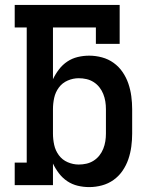

<svg xmlns="http://www.w3.org/2000/svg" viewBox="-20 -755 640 783"><path d="M344 8Q320 8 297 2.5Q274 -3 254.5 -16Q235 -29 220.5 -48Q206 -67 196 -88V0H40V-92H89V-643H40V-735H468V-576H371V-643H196V-432Q206 -453 220.5 -472Q235 -491 254.5 -504Q274 -517 297 -522.5Q320 -528 344 -528Q370 -528 396 -521Q422 -514 443.5 -498.5Q465 -483 480 -461Q495 -439 503.5 -414Q512 -389 515.5 -362.5Q519 -336 519 -310V-210Q519 -184 515.5 -157.5Q512 -131 503.5 -106Q495 -81 480 -59Q465 -37 443.5 -21.5Q422 -6 396 1Q370 8 344 8ZM301 -84Q317 -84 332.5 -87.5Q348 -91 361.5 -99.5Q375 -108 385 -120.5Q395 -133 401 -148Q407 -163 409.5 -178.5Q412 -194 412 -210V-310Q412 -326 409.5 -341.5Q407 -357 401 -372Q395 -387 385 -399.5Q375 -412 361.5 -420.5Q348 -429 332.5 -432.5Q317 -436 301 -436Q278 -436 256 -426.5Q234 -417 220 -398Q206 -379 201 -356Q196 -333 196 -310V-210Q196 -187 201 -164Q206 -141 220 -122Q234 -103 256 -93.5Q278 -84 301 -84Z"/></svg>

Font: Iosevka Etoile Semibold
Style: Regular
Weight: 600
Designer: Belleve Invis
Foundry: Belleve Invis
Version: Version 22.1.2; ttfautohint (v1.8.4)